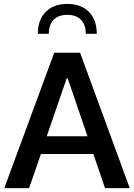

<svg xmlns="http://www.w3.org/2000/svg" viewBox="-20 -969 690 989"><path d="M326.7 -948.7C278.8 -948.7 241.7 -935.1 214.8 -907.2C188 -879.4 174.8 -841.8 174.8 -794.9H231.4C231.4 -857.4 266.1 -892.6 326.7 -892.6C387.2 -892.6 421.9 -857.4 421.9 -794.9H478.5C478.5 -841.8 465.3 -879.4 438.5 -907.2C411.6 -935.1 374.5 -948.7 326.7 -948.7ZM460.9 -175.8 521 0H648.4L392.6 -697.3H259.3L2 0H129.9L190.9 -175.8ZM328.6 -565.9 430.7 -267.1H220.7L323.7 -565.9Z"/></svg>

Font: Estedad SemiBold
Style: Regular
Weight: 600
Designer: Amin Abedi
Version: Version 7.3